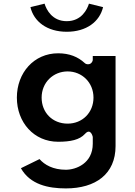

<svg xmlns="http://www.w3.org/2000/svg" viewBox="-20 -800 751 1070"><path d="M475.7 -779.6C465.9 -747.5 434 -682 352 -682C270.7 -682 238.7 -745.8 228.3 -779.6L149.6 -760.3C168.5 -680.4 241.5 -623 352 -623C462 -623 535.3 -679.4 554.4 -760.3ZM96.5 137.4C147.7 228.6 248.8 250 347 250C513.5 250 624 169.4 624 14V-488H497V-467C497 -456.3 487.1 -442 472 -442H469C462.7 -442 456.6 -444.4 452 -448.7C414.7 -483.3 366.5 -503 304 -503C169.3 -503 74 -394.4 74 -256C74 -117.7 169.2 -10 304 -10C372.8 -10 423.5 -20.6 453.5 -53.8C485.9 -89.7 497 -37 497 -37V1C497 110.8 403.2 146 347 146C275.9 146 228 118.5 200.3 86.6ZM212 -256C212 -340.7 276.8 -402 357 -402C436.4 -402 501 -340.6 501 -256C501 -172.8 439.4 -111 357 -111C271.7 -111 212 -173.1 212 -256Z"/></svg>

Font: Hussar Ekologiczny
Style: Regular
Weight: 400
Foundry: Cannot Into Space Fonts
Version: Version 0.97